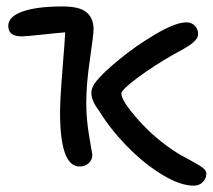

<svg xmlns="http://www.w3.org/2000/svg" viewBox="-20 -507 667 601"><path d="M229 14.2Q168 14.2 168 -154.8Q168 -194.8 175.5 -288.8Q183.1 -382.8 184.1 -405.8Q159.2 -403.8 109.4 -398.4Q59.6 -393.1 47.9 -393.1Q5.9 -393.1 5.9 -425.8Q5.9 -455.1 50.5 -470.9Q95.2 -486.8 175.8 -486.8Q230 -486.8 251.5 -468Q272.9 -449.2 272.9 -416Q272.9 -399.4 261.5 -321.5Q250 -243.7 250 -184.1Q250 -133.3 259.5 -78.4Q269 -23.4 269 -22.9Q269 -6.3 257.6 3.9Q246.1 14.2 229 14.2ZM586.9 74.2Q543.9 74.2 486.8 39.3Q429.7 4.4 377.4 -49.3Q325.2 -103 290 -160.2Q266.1 -191.4 266.1 -215.8Q266.1 -235.4 283.2 -254.9Q303.2 -279.8 354 -321.5Q404.8 -363.3 467 -400.1Q529.3 -437 564 -437Q579.6 -437 589.8 -426.5Q600.1 -416 600.1 -400.9Q600.1 -395.5 598.1 -390.6Q596.2 -385.7 591.3 -380.6Q586.4 -375.5 582.3 -371.8Q578.1 -368.2 569.3 -362.8Q560.5 -357.4 555.7 -354.5Q550.8 -351.6 539.6 -345.5Q528.3 -339.4 523.9 -336.9Q459 -299.8 409.4 -262.7Q359.9 -225.6 359.9 -213.9Q359.9 -191.9 412.6 -132.1Q465.3 -72.3 535.2 -27.8Q546.4 -21 574.7 -5.9Q603 9.3 614.5 18.1Q626 26.9 626 36.1Q626 51.8 614.7 63Q603.5 74.2 586.9 74.2Z"/></svg>

Font: Shantell Sans Irregular Bouncy
Style: Regular
Weight: 400
Designer: Stephen Nixon, Anya Danilova, Shantell Martin
Foundry: Arrow Type
Version: Version 1.006;[9816181b4]